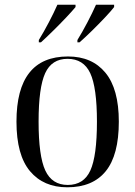

<svg xmlns="http://www.w3.org/2000/svg" viewBox="-20 -786 575 816"><path d="M266 10Q165 10 107.5 -58.5Q50 -127 50 -269Q50 -546 269 -546Q371 -546 428 -477Q485 -408 485 -269Q485 -127 429.5 -58.5Q374 10 266 10ZM268 0Q336 0 364 -61.5Q392 -123 392 -269Q392 -414 363.5 -475Q335 -536 267 -536Q200 -536 172 -475Q144 -414 144 -269Q144 -123 172.5 -61.5Q201 0 268 0ZM145 -616Q166 -650 187.5 -691Q209 -732 224 -766H301V-756Q287 -739 261 -711.5Q235 -684 206 -655.5Q177 -627 154 -606H145ZM309 -616Q330 -650 351.5 -691Q373 -732 388 -766H465V-756Q452 -739 426 -711.5Q400 -684 371 -655.5Q342 -627 318 -606H309Z"/></svg>

Font: Noto Serif Display SemiCondensed
Style: Regular
Weight: 400
Width: 4
Designer: Monotype Design Team
Foundry: Monotype Imaging Inc.
Version: Version 2.009